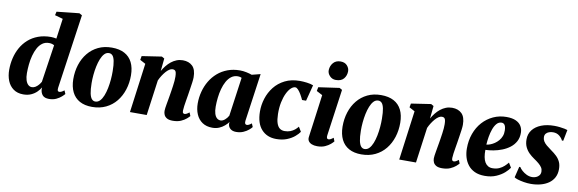

<svg xmlns="http://www.w3.org/2000/svg" viewBox="-56 -1287 5335 1772"><g transform="rotate(10 2612.0 -401.5)"><path d="M500 -106.5Q497.5 -88.5 501.2 -79.5Q505 -70.5 516.5 -70.5Q524.5 -70.5 535 -75Q545.5 -79.5 562 -92.5L575.5 -60.5Q567.5 -50.5 548.8 -33.8Q530 -17 501.2 -3.2Q472.5 10.5 434 10.5Q392.5 10.5 374 -10Q355.5 -30.5 352.5 -64.5L353.5 -83Q341 -61.5 319.2 -39.8Q297.5 -18 266 -3.8Q234.5 10.5 192.5 10.5Q137 10.5 99.8 -16.5Q62.5 -43.5 44.2 -89.2Q26 -135 26 -191.5Q26 -247.5 38.8 -301Q51.5 -354.5 77.2 -400.5Q103 -446.5 142.2 -481.5Q181.5 -516.5 234.5 -536.2Q287.5 -556 354.5 -556Q367 -556 380 -554.2Q393 -552.5 405 -550L431 -739.5L355.5 -760.5L363 -794.5L574 -817L600 -802.5ZM395 -485.5Q386 -491 373.8 -494.5Q361.5 -498 346 -498Q310 -498 283.8 -478.8Q257.5 -459.5 240 -427Q222.5 -394.5 211.8 -354.2Q201 -314 196.8 -271.2Q192.5 -228.5 192.5 -189.5Q192.5 -151 201 -124Q209.5 -97 224.5 -83Q239.5 -69 259 -69Q276.5 -69 292.5 -78.8Q308.5 -88.5 321.5 -103.8Q334.5 -119 342.5 -134Z M925 -557Q996 -557 1044 -531.2Q1092 -505.5 1116.8 -456Q1141.5 -406.5 1142 -335.5Q1142.5 -264 1122.2 -200.8Q1102 -137.5 1063 -89.2Q1024 -41 967 -13.5Q910 14 837.5 14Q768.5 14 721 -12.2Q673.5 -38.5 649 -88.2Q624.5 -138 623.5 -208Q623 -281 643.2 -344.2Q663.5 -407.5 702.5 -455.2Q741.5 -503 797.5 -530Q853.5 -557 925 -557ZM907.5 -502.5Q882.5 -502.5 864.2 -483Q846 -463.5 833 -431.2Q820 -399 811.8 -359.5Q803.5 -320 799.8 -278.8Q796 -237.5 796.5 -201Q797 -142 804.5 -106.5Q812 -71 825.8 -55.5Q839.5 -40 858.5 -40Q883.5 -40 902 -59.2Q920.5 -78.5 933.5 -111Q946.5 -143.5 954.5 -183.5Q962.5 -223.5 966 -264.8Q969.5 -306 969 -343.5Q968.5 -404 961.2 -438.8Q954 -473.5 940.5 -488Q927 -502.5 907.5 -502.5Z M1405.5 -422.5Q1420.5 -449 1439.5 -473Q1458.5 -497 1481.8 -515.5Q1505 -534 1532.2 -544.8Q1559.5 -555.5 1590.5 -555.5Q1647 -555.5 1680.8 -522.8Q1714.5 -490 1714.5 -417.5Q1714.5 -399.5 1710.5 -369.5Q1706.5 -339.5 1701.2 -306.8Q1696 -274 1692 -247Q1688 -222 1683.2 -194.5Q1678.5 -167 1675 -141.8Q1671.5 -116.5 1671 -98.5Q1671 -80.5 1677 -75.5Q1683 -70.5 1689.5 -70.5Q1698 -70.5 1708 -75.2Q1718 -80 1734 -92.5L1747 -60.5Q1740 -51.5 1720.8 -34.5Q1701.5 -17.5 1670 -3.5Q1638.5 10.5 1594 10.5Q1558 10.5 1538.8 -0.8Q1519.5 -12 1511.8 -29.5Q1504 -47 1504 -66.5Q1504 -77 1506.2 -93.8Q1508.5 -110.5 1512.2 -131.2Q1516 -152 1519.8 -174Q1523.5 -196 1527 -216Q1530.5 -237.5 1534.2 -261Q1538 -284.5 1541.2 -308.2Q1544.5 -332 1546.5 -354.2Q1548.5 -376.5 1548 -394.5Q1547.5 -419 1544 -432.8Q1540.5 -446.5 1532.5 -452Q1524.5 -457.5 1511.5 -457.5Q1496.5 -457.5 1480.5 -447Q1464.5 -436.5 1449 -418.8Q1433.5 -401 1419.2 -378.8Q1405 -356.5 1394 -332L1348.5 0H1191.5L1253.5 -463L1201.5 -491L1208 -527.5L1393 -555.5L1417.5 -541.5Z M2255 -106Q2253 -86.5 2258 -78.5Q2263 -70.5 2273.5 -70.5Q2281.5 -70.5 2292 -75.2Q2302.5 -80 2318 -92.5L2331.5 -60.5Q2324 -49.5 2304 -32.5Q2284 -15.5 2254.5 -2.5Q2225 10.5 2187 10.5Q2152.5 10.5 2132.5 -7Q2112.5 -24.5 2111 -53.5L2113 -69.5Q2099 -50.5 2077.5 -32Q2056 -13.5 2027.8 -1.5Q1999.5 10.5 1964 10.5Q1908.5 10.5 1870.2 -15.5Q1832 -41.5 1812.8 -86.5Q1793.5 -131.5 1793.5 -188Q1793.5 -245 1807.8 -299Q1822 -353 1849.5 -399.2Q1877 -445.5 1917.2 -480.5Q1957.5 -515.5 2010 -535.2Q2062.5 -555 2126 -555Q2155.5 -555 2186 -548.5Q2216.5 -542 2238 -534L2318.5 -554.5ZM2151.5 -490Q2145 -493.5 2136 -495.8Q2127 -498 2116.5 -498Q2081.5 -498 2055.5 -478.8Q2029.5 -459.5 2011.5 -427Q1993.5 -394.5 1982.5 -354Q1971.5 -313.5 1966.8 -270.5Q1962 -227.5 1962 -187.5Q1962 -148 1970.2 -121.5Q1978.5 -95 1993.5 -82Q2008.5 -69 2028.5 -69Q2038.5 -69 2048.2 -73.5Q2058 -78 2067.5 -85.8Q2077 -93.5 2085.5 -104Q2094 -114.5 2100.5 -126.5Z M2563 10.5Q2476.5 10.5 2424.8 -46.5Q2373 -103.5 2372 -213.5Q2371.5 -275 2390.5 -335.5Q2409.5 -396 2448.5 -445.8Q2487.5 -495.5 2547.2 -525.5Q2607 -555.5 2687 -555.5Q2716.5 -555.5 2752.5 -551Q2788.5 -546.5 2813 -536.5L2774 -385.5H2736.5Q2725 -411 2711 -435Q2697 -459 2682.5 -474.5Q2668 -490 2655.5 -490Q2635.5 -490 2614.8 -470.5Q2594 -451 2576.8 -415Q2559.5 -379 2549.2 -329.5Q2539 -280 2540 -220Q2541 -167 2551.5 -135.2Q2562 -103.5 2580.8 -89.2Q2599.5 -75 2627 -75Q2656.5 -75 2679.8 -84Q2703 -93 2720.5 -107.2Q2738 -121.5 2750.5 -138L2777 -94.5Q2763 -73 2734.2 -48.5Q2705.5 -24 2662.8 -6.8Q2620 10.5 2563 10.5Z M2947 10.5Q2917 10.5 2895.8 1.8Q2874.5 -7 2864.5 -22.8Q2854.5 -38.5 2857.5 -60Q2859.5 -79 2863.8 -107.8Q2868 -136.5 2873 -174.5Q2878 -212.5 2884.2 -257.8Q2890.5 -303 2897.2 -354.5Q2904 -406 2911.5 -462L2856 -491L2863 -527.5L3058.5 -555.5L3083.5 -541.5L3022.5 -106Q3020 -88 3024.2 -79.2Q3028.5 -70.5 3039 -70.5Q3048.5 -70.5 3058.5 -75.5Q3068.5 -80.5 3084.5 -93L3097 -61Q3089 -50.5 3069.8 -33.8Q3050.5 -17 3020 -3.2Q2989.5 10.5 2947 10.5ZM3010 -621.5Q2976 -621.5 2952.8 -646.2Q2929.5 -671 2931 -701.5Q2933 -741 2957.5 -769.2Q2982 -797.5 3026 -797.5Q3066 -797.5 3087.8 -772.8Q3109.5 -748 3109 -719Q3108.5 -679.5 3084.8 -650.5Q3061 -621.5 3010 -621.5Z M3448.5 -557Q3519.5 -557 3567.5 -531.2Q3615.5 -505.5 3640.2 -456Q3665 -406.5 3665.5 -335.5Q3666 -264 3645.8 -200.8Q3625.5 -137.5 3586.5 -89.2Q3547.5 -41 3490.5 -13.5Q3433.5 14 3361 14Q3292 14 3244.5 -12.2Q3197 -38.5 3172.5 -88.2Q3148 -138 3147 -208Q3146.5 -281 3166.8 -344.2Q3187 -407.5 3226 -455.2Q3265 -503 3321 -530Q3377 -557 3448.5 -557ZM3431 -502.5Q3406 -502.5 3387.8 -483Q3369.5 -463.5 3356.5 -431.2Q3343.5 -399 3335.2 -359.5Q3327 -320 3323.2 -278.8Q3319.5 -237.5 3320 -201Q3320.5 -142 3328 -106.5Q3335.5 -71 3349.2 -55.5Q3363 -40 3382 -40Q3407 -40 3425.5 -59.2Q3444 -78.5 3457 -111Q3470 -143.5 3478 -183.5Q3486 -223.5 3489.5 -264.8Q3493 -306 3492.5 -343.5Q3492 -404 3484.8 -438.8Q3477.5 -473.5 3464 -488Q3450.5 -502.5 3431 -502.5Z M3929 -422.5Q3944 -449 3963 -473Q3982 -497 4005.2 -515.5Q4028.5 -534 4055.8 -544.8Q4083 -555.5 4114 -555.5Q4170.5 -555.5 4204.2 -522.8Q4238 -490 4238 -417.5Q4238 -399.5 4234 -369.5Q4230 -339.5 4224.8 -306.8Q4219.5 -274 4215.5 -247Q4211.5 -222 4206.8 -194.5Q4202 -167 4198.5 -141.8Q4195 -116.5 4194.5 -98.5Q4194.5 -80.5 4200.5 -75.5Q4206.5 -70.5 4213 -70.5Q4221.5 -70.5 4231.5 -75.2Q4241.5 -80 4257.5 -92.5L4270.5 -60.5Q4263.5 -51.5 4244.2 -34.5Q4225 -17.5 4193.5 -3.5Q4162 10.5 4117.5 10.5Q4081.5 10.5 4062.2 -0.8Q4043 -12 4035.2 -29.5Q4027.5 -47 4027.5 -66.5Q4027.5 -77 4029.8 -93.8Q4032 -110.5 4035.8 -131.2Q4039.5 -152 4043.2 -174Q4047 -196 4050.5 -216Q4054 -237.5 4057.8 -261Q4061.5 -284.5 4064.8 -308.2Q4068 -332 4070 -354.2Q4072 -376.5 4071.5 -394.5Q4071 -419 4067.5 -432.8Q4064 -446.5 4056 -452Q4048 -457.5 4035 -457.5Q4020 -457.5 4004 -447Q3988 -436.5 3972.5 -418.8Q3957 -401 3942.8 -378.8Q3928.5 -356.5 3917.5 -332L3872 0H3715L3777 -463L3725 -491L3731.5 -527.5L3916.5 -555.5L3941 -541.5Z M4744 -104.5Q4731 -83.5 4700.8 -56.2Q4670.5 -29 4624.5 -8.8Q4578.5 11.5 4517.5 11.5Q4461.5 11.5 4422.2 -7Q4383 -25.5 4358.8 -57Q4334.5 -88.5 4323.2 -127.8Q4312 -167 4312 -207.5Q4311.5 -284 4334.8 -348.2Q4358 -412.5 4400.2 -459.5Q4442.5 -506.5 4499.5 -532.8Q4556.5 -559 4623 -559Q4677 -559 4711 -543.2Q4745 -527.5 4761 -500.8Q4777 -474 4778 -440.5Q4779 -392.5 4760 -357.2Q4741 -322 4708.8 -297.2Q4676.5 -272.5 4637 -257Q4597.5 -241.5 4557.2 -234.2Q4517 -227 4482.5 -226Q4482 -189 4487.2 -160.2Q4492.5 -131.5 4504.2 -111.5Q4516 -91.5 4533.8 -81Q4551.5 -70.5 4575.5 -70.5Q4612 -70.5 4638.8 -82.8Q4665.5 -95 4684.8 -113Q4704 -131 4717.5 -148ZM4587.5 -499.5Q4560.5 -499.5 4541.5 -478Q4522.5 -456.5 4510.2 -422.2Q4498 -388 4491.5 -349.2Q4485 -310.5 4483 -275.5Q4499.5 -277 4519.2 -284.5Q4539 -292 4558.5 -305.2Q4578 -318.5 4594.2 -337.2Q4610.5 -356 4619.8 -380.2Q4629 -404.5 4628 -434Q4627 -468 4616.5 -483.8Q4606 -499.5 4587.5 -499.5Z M5175.5 -433.5H5163Q5155 -453.5 5130.8 -474Q5106.5 -494.5 5070 -494.5Q5050.5 -494.5 5033 -488.2Q5015.5 -482 5004.8 -469.5Q4994 -457 4994 -436.5Q4994 -416 5004.2 -398.5Q5014.5 -381 5034.2 -364.2Q5054 -347.5 5081.5 -328Q5110.5 -308 5133.2 -286.2Q5156 -264.5 5169.2 -236.2Q5182.5 -208 5182.5 -168Q5182.5 -123.5 5164.8 -90Q5147 -56.5 5115 -34.2Q5083 -12 5040.5 -0.8Q4998 10.5 4949 10.5Q4917 10.5 4884.2 5Q4851.5 -0.5 4826.5 -8.2Q4801.5 -16 4792.5 -23.5L4817.5 -126H4827.5Q4836.5 -111 4855 -94.2Q4873.5 -77.5 4898.2 -65.5Q4923 -53.5 4951 -53.5Q4969.5 -53.5 4987 -60.8Q5004.5 -68 5015.8 -82.2Q5027 -96.5 5027 -118Q5027 -139 5016.5 -155.8Q5006 -172.5 4986.2 -189.2Q4966.5 -206 4938 -225Q4913.5 -241.5 4891 -263.5Q4868.5 -285.5 4854 -316Q4839.5 -346.5 4839.5 -388Q4839.5 -438.5 4868.2 -476Q4897 -513.5 4949 -534.2Q5001 -555 5071 -555Q5097 -555 5123 -552Q5149 -549 5168.8 -545Q5188.5 -541 5196 -537.5Z"/></g></svg>

Font: Merriweather 48pt Black
Style: Italic
Weight: 900
Italic angle: -7.8°
Version: Version 2.101